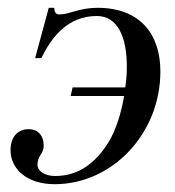

<svg xmlns="http://www.w3.org/2000/svg" viewBox="-20 -461 448 492"><path d="M105 -441 70 -312H86C112 -366 154 -420 228 -420C282 -420 305 -365 305 -291C305 -272 304 -258 301 -237H166L161 -215H298C291 -172 277 -128 259 -98C228 -48 186 -10 121 -10C96 -10 76 -22 76 -39C76 -63 92 -66 92 -88C92 -113 78 -130 53 -130C29 -130 7 -114 7 -76C7 -29 48 11 120 11C268 11 391 -119 391 -278C391 -372 340 -441 230 -441C182 -441 159 -424 132 -424C122 -424 119 -432 119 -441Z"/></svg>

Font: STIXGeneral
Style: Italic
Weight: 400
Italic angle: -16.33°
Designer: MicroPress Inc., with final additions and corrections provided by Coen Hoffman, Elsevier (retired)
Version: Version 1.1.0